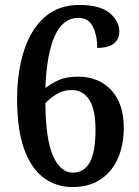

<svg xmlns="http://www.w3.org/2000/svg" viewBox="-20 -744 559 774"><path d="M272 10Q207 10 156.5 -27Q106 -64 77.5 -142.5Q49 -221 49 -345Q49 -453 76.5 -539Q104 -625 159.5 -674.5Q215 -724 300 -724Q383 -724 422 -691.5Q461 -659 461 -617Q461 -587 439.5 -569Q418 -551 372 -551Q372 -600 354.5 -636Q337 -672 296 -672Q234 -672 201 -599.5Q168 -527 163 -389Q184 -406 215.5 -420.5Q247 -435 294 -435Q378 -435 428.5 -380.5Q479 -326 479 -230Q479 -159 455 -105Q431 -51 385 -20.5Q339 10 272 10ZM274 -48Q318 -48 341.5 -89Q365 -130 365 -220Q365 -304 339.5 -342.5Q314 -381 268 -381Q234 -381 206.5 -363.5Q179 -346 163 -328Q164 -182 194 -115Q224 -48 274 -48Z"/></svg>

Font: Noto Serif Bengali SemiCondensed SemiBold
Style: Regular
Weight: 600
Width: 4
Designer: Juan Bruce, Universal Thirst, Indian Type Foundry and the Monotype Design Team.
Foundry: Monotype Imaging Inc.
Version: Version 2.003; ttfautohint (v1.8.4.7-5d5b)